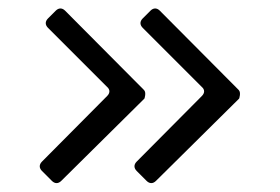

<svg xmlns="http://www.w3.org/2000/svg" viewBox="-20 -522 653 448"><path d="M123 -100 317 -292C317 -292 322 -306 316 -312L132 -497C125 -504 117 -504 110 -497L92 -479C85 -472 85 -464 92 -457L230 -319C237 -313 237 -305 230 -298L78 -145C71 -138 71 -130 78 -123L101 -100C108 -93 116 -93 123 -100ZM344 -100 538 -292C538 -292 543 -306 537 -312L353 -497C346 -504 338 -504 331 -497L313 -479C306 -472 306 -464 313 -457L451 -319C458 -313 458 -305 451 -298L299 -145C292 -138 292 -130 299 -123L322 -100C329 -93 337 -93 344 -100Z"/></svg>

Font: OpenDyslexic3
Style: Regular
Weight: 400
Designer: Abelardo Gonzalez
Version: Version 3.001;PS 003.001;hotconv 1.0.88;makeotf.lib2.5.64775